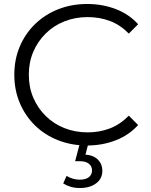

<svg xmlns="http://www.w3.org/2000/svg" viewBox="-20 -726 759 966"><path d="M418 6Q339 6 272 -20.5Q205 -47 156 -95Q107 -143 79.5 -208Q52 -273 52 -350Q52 -427 79.5 -492Q107 -557 156.5 -605Q206 -653 273 -679.5Q340 -706 419 -706Q495 -706 562 -680.5Q629 -655 675 -604L628 -557Q585 -601 533 -620.5Q481 -640 421 -640Q358 -640 304 -618.5Q250 -597 210 -557.5Q170 -518 147.5 -465.5Q125 -413 125 -350Q125 -287 147.5 -234.5Q170 -182 210 -142.5Q250 -103 304 -81.5Q358 -60 421 -60Q481 -60 533 -80Q585 -100 628 -144L675 -97Q629 -46 562 -20Q495 6 418 6ZM382 220Q357 220 336.5 214Q316 208 298 197L315 159Q330 168 346.5 173Q363 178 381 178Q411 178 427 165.5Q443 153 443 131Q443 111 427.5 98Q412 85 381 85H358L382 -6H425L410 52Q451 55 473 77.5Q495 100 495 133Q495 173 463.5 196.5Q432 220 382 220Z"/></svg>

Font: Modern
Style: Small
Weight: 400
Designer: Julieta Ulanovsky
Foundry: Julieta Ulanovsky
Version: Version 8.000